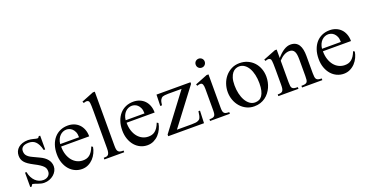

<svg xmlns="http://www.w3.org/2000/svg" viewBox="-35 -1336 3794 1992"><g transform="rotate(-20 1862.5 -340.5)"><path d="M354.5 -112.8Q354.5 -87.4 342.3 -64.2Q330.1 -41 309.6 -23.4Q289.1 -5.9 262 4.4Q234.9 14.6 205.1 14.6Q187 14.6 170.2 10.5Q153.3 6.3 137.9 1Q122.6 -4.4 109.1 -9.3Q95.7 -14.2 84.5 -15.6Q79.1 -15.6 74.7 -7.8Q70.3 0 67.4 6.3H51.3V-153.3H67.4Q73.7 -119.1 87.2 -93.5Q100.6 -67.9 118.9 -50.5Q137.2 -33.2 159.2 -24.4Q181.2 -15.6 205.1 -15.6Q223.1 -15.6 237.3 -21Q251.5 -26.4 261.2 -35.4Q271 -44.4 276.4 -56.4Q281.7 -68.4 281.7 -81.5Q282.2 -98.1 278.1 -112.1Q273.9 -126 261.7 -139.4Q249.5 -152.8 227.3 -167.7Q205.1 -182.6 168.5 -201.2Q132.8 -219.7 109.6 -235.8Q86.4 -252 73 -268.6Q59.6 -285.2 54.2 -302.7Q48.8 -320.3 48.8 -340.8Q48.8 -365.7 58.3 -387.5Q67.9 -409.2 86.4 -425.3Q105 -441.4 132.1 -450.7Q159.2 -460 194.3 -460Q209.5 -460 224.4 -457.3Q239.3 -454.6 252.4 -451.4Q265.6 -448.2 275.9 -445.6Q286.1 -442.9 292 -442.9Q298.8 -442.9 303.5 -445.6Q308.1 -448.2 314 -460H330.1V-307.6H314Q305.2 -343.8 293 -367.7Q280.8 -391.6 265.6 -405.8Q250.5 -419.9 232.2 -426Q213.9 -432.1 192.9 -432.1Q147.9 -432.1 127.2 -415.8Q106.4 -399.4 106 -373.5Q105.5 -360.4 108.2 -347.9Q110.8 -335.4 118.9 -324Q127 -312.5 141.4 -301.8Q155.8 -291 179.2 -280.3L251.5 -246.1Q302.2 -222.7 328.4 -189Q354.5 -155.3 354.5 -112.8Z M805.7 -163.6Q800.8 -130.9 785.6 -98.9Q770.5 -66.9 747.1 -41.7Q723.6 -16.6 691.9 -1Q660.2 14.6 621.6 14.6Q582 14.6 546.4 -1.7Q510.7 -18.1 484.1 -48.6Q457.5 -79.1 441.9 -122.3Q426.3 -165.5 426.3 -218.8Q426.3 -275.4 441.7 -320.3Q457 -365.2 484.6 -396.5Q512.2 -427.7 550.3 -444.3Q588.4 -460.9 633.8 -460.9Q670.9 -460.9 702.4 -448.5Q733.9 -436 756.8 -412.6Q779.8 -389.2 792.7 -355.5Q805.7 -321.8 805.7 -279.3H495.6Q495.6 -229.5 508.8 -189.9Q522 -150.4 544.4 -123Q566.9 -95.7 596.4 -81.3Q626 -66.9 658.7 -66.4Q680.7 -65.9 699.5 -71Q718.3 -76.2 734.4 -88.6Q750.5 -101.1 764.4 -121.8Q778.3 -142.6 790 -173.3ZM703.6 -306.6Q703.6 -343.8 692.9 -366.9Q682.1 -390.1 667 -403.3Q651.9 -416.5 635.3 -421.4Q618.7 -426.3 606.4 -426.3Q586.9 -426.3 568.1 -418.5Q549.3 -410.6 534.2 -395.5Q519 -380.4 508.8 -357.9Q498.5 -335.4 495.6 -306.6Z M871.6 0V-18.6Q894 -18.6 904.8 -21Q915.5 -23.4 923.3 -33.7Q926.3 -37.6 928.7 -42.7Q931.2 -47.9 933.1 -55.7Q935.1 -63.5 936 -74.5Q937 -85.4 937 -101.1V-506.8Q937 -544.9 936.3 -566.9Q935.5 -588.9 933.8 -600.6Q932.1 -612.3 929.7 -616.7Q927.2 -621.1 923.3 -624.5Q918.9 -627.4 914.1 -629.2Q909.2 -630.9 903.3 -630.9Q897.5 -630.9 889.6 -629.2Q881.8 -627.4 871.6 -623.5L862.8 -641.1L997.6 -694.8H1018.6V-101.1Q1018.6 -86.4 1019.3 -75.9Q1020 -65.4 1021.5 -57.9Q1022.9 -50.3 1025.4 -45.2Q1027.8 -40 1031.2 -35.6Q1034.7 -31.2 1039.1 -28.1Q1043.5 -24.9 1050 -22.7Q1056.6 -20.5 1066.7 -19.5Q1076.7 -18.6 1090.8 -18.6V0Z M1528.3 -163.6Q1523.4 -130.9 1508.3 -98.9Q1493.2 -66.9 1469.7 -41.7Q1446.3 -16.6 1414.6 -1Q1382.8 14.6 1344.2 14.6Q1304.7 14.6 1269 -1.7Q1233.4 -18.1 1206.8 -48.6Q1180.2 -79.1 1164.6 -122.3Q1148.9 -165.5 1148.9 -218.8Q1148.9 -275.4 1164.3 -320.3Q1179.7 -365.2 1207.3 -396.5Q1234.9 -427.7 1272.9 -444.3Q1311 -460.9 1356.4 -460.9Q1393.6 -460.9 1425 -448.5Q1456.5 -436 1479.5 -412.6Q1502.4 -389.2 1515.4 -355.5Q1528.3 -321.8 1528.3 -279.3H1218.3Q1218.3 -229.5 1231.4 -189.9Q1244.6 -150.4 1267.1 -123Q1289.6 -95.7 1319.1 -81.3Q1348.6 -66.9 1381.3 -66.4Q1403.3 -65.9 1422.1 -71Q1440.9 -76.2 1457 -88.6Q1473.1 -101.1 1487.1 -121.8Q1501 -142.6 1512.7 -173.3ZM1426.3 -306.6Q1426.3 -343.8 1415.5 -366.9Q1404.8 -390.1 1389.6 -403.3Q1374.5 -416.5 1357.9 -421.4Q1341.3 -426.3 1329.1 -426.3Q1309.6 -426.3 1290.8 -418.5Q1272 -410.6 1256.8 -395.5Q1241.7 -380.4 1231.4 -357.9Q1221.2 -335.4 1218.3 -306.6Z M1684.6 -32.7H1848.6Q1898.9 -32.7 1916.5 -41.5Q1924.8 -45.4 1931.2 -49.3Q1937.5 -53.2 1942.6 -62.3Q1947.8 -71.3 1952.1 -88.6Q1956.5 -106 1960 -136.7H1977.1L1971.7 0H1576.7V-18.6L1874.5 -414.1H1726.6Q1703.6 -414.1 1688.2 -411.9Q1672.9 -409.7 1664.1 -406.7Q1649.9 -400.4 1639.6 -381.8Q1629.4 -363.3 1625.5 -323.2H1606.4L1609.9 -447.3H1984.9V-429.2Z M2197.3 -599.6Q2197.3 -578.6 2183.3 -564Q2169.4 -549.3 2147.9 -549.3Q2126.5 -549.3 2112.3 -563.5Q2098.1 -577.6 2098.1 -599.6Q2098.1 -610.4 2102.1 -619.4Q2106 -628.4 2112.8 -634.8Q2119.6 -641.1 2128.7 -644.8Q2137.7 -648.4 2147.9 -648.4Q2158.2 -648.4 2167.2 -644.5Q2176.3 -640.6 2182.9 -634Q2189.5 -627.4 2193.4 -618.7Q2197.3 -609.9 2197.3 -599.6ZM2038.6 0V-18.6Q2059.6 -18.6 2073 -21.5Q2086.4 -24.4 2094 -32.5Q2101.6 -40.5 2104.2 -54.9Q2106.9 -69.3 2106.9 -91.8V-331.1Q2106.9 -363.3 2099.9 -379.9Q2092.8 -396.5 2073.2 -396.5Q2066.4 -396.5 2058.1 -394.5Q2049.8 -392.6 2038.6 -388.7L2032.2 -406.2L2167.5 -460H2188.5V-91.8Q2188.5 -69.3 2191.4 -54.9Q2194.3 -40.5 2201.9 -32.5Q2209.5 -24.4 2222.9 -21.5Q2236.3 -18.6 2257.3 -18.6V0Z M2745.1 -231.9Q2745.1 -203.1 2739 -173.6Q2732.9 -144 2720.7 -116.7Q2708.5 -89.4 2689.9 -65.4Q2671.4 -41.5 2647 -23.7Q2622.6 -5.9 2591.8 4.4Q2561 14.6 2524.4 14.6Q2477.5 14.6 2438.7 -4.4Q2399.9 -23.4 2371.8 -55.7Q2343.8 -87.9 2328.4 -130.4Q2313 -172.9 2313 -219.2Q2313 -264.6 2327.9 -307.9Q2342.8 -351.1 2370.8 -384.8Q2398.9 -418.5 2439 -439.2Q2479 -460 2529.3 -460Q2577.6 -460 2617.2 -442.4Q2656.7 -424.8 2685.3 -394Q2713.9 -363.3 2729.5 -321.5Q2745.1 -279.8 2745.1 -231.9ZM2653.8 -194.3Q2653.8 -244.1 2644 -287.1Q2634.3 -330.1 2616.2 -361.6Q2598.1 -393.1 2572.3 -411.1Q2546.4 -429.2 2514.2 -429.2Q2495.1 -429.2 2475.3 -420.9Q2455.6 -412.6 2439.5 -393.1Q2423.3 -373.5 2413.3 -341.1Q2403.3 -308.6 2403.3 -259.8Q2403.3 -211.9 2413.3 -168.5Q2423.3 -125 2441.9 -92.3Q2460.4 -59.6 2486.6 -40.3Q2512.7 -21 2544.9 -21Q2569.3 -21 2589.4 -30Q2609.4 -39.1 2623.5 -59.6Q2637.7 -80.1 2645.8 -113.3Q2653.8 -146.5 2653.8 -194.3Z M3054.2 0V-18.6Q3079.1 -18.6 3093.5 -21.7Q3107.9 -24.9 3115.5 -33.9Q3123 -43 3125 -59.1Q3127 -75.2 3127 -101.1V-283.7Q3127 -314 3123.5 -336.2Q3120.1 -358.4 3111.8 -372.6Q3103.5 -386.7 3090.3 -393.6Q3077.1 -400.4 3057.1 -400.4Q3028.8 -400.4 2999.8 -384.8Q2970.7 -369.1 2941.4 -336.9V-101.1Q2941.4 -74.7 2943.6 -58.6Q2945.8 -42.5 2953.6 -33.7Q2961.4 -24.9 2975.8 -21.7Q2990.2 -18.6 3014.6 -18.6V0H2792.5V-18.6Q2813.5 -18.6 2826.7 -21.7Q2839.8 -24.9 2847.2 -34.2Q2854.5 -43.5 2857.2 -59.6Q2859.9 -75.7 2859.9 -101.1V-267.6Q2859.9 -307.6 2858.9 -330.6Q2857.9 -353.5 2856.2 -365.7Q2854.5 -377.9 2851.8 -382.3Q2849.1 -386.7 2845.2 -389.6Q2829.1 -403.8 2792.5 -388.7L2784.7 -406.2L2921.4 -460H2941.4V-366.7Q3021 -460 3091.8 -460Q3124.5 -460 3147 -448Q3169.4 -436 3183.1 -414.1Q3196.8 -392.1 3202.9 -361.3Q3209 -330.6 3209 -293V-101.1Q3209 -76.2 3211.4 -60.1Q3213.9 -43.9 3221.2 -34.9Q3228.5 -25.9 3242.2 -22.2Q3255.9 -18.6 3278.3 -18.6V0Z M3696.3 -163.6Q3691.4 -130.9 3676.3 -98.9Q3661.1 -66.9 3637.7 -41.7Q3614.3 -16.6 3582.5 -1Q3550.8 14.6 3512.2 14.6Q3472.7 14.6 3437 -1.7Q3401.4 -18.1 3374.8 -48.6Q3348.1 -79.1 3332.5 -122.3Q3316.9 -165.5 3316.9 -218.8Q3316.9 -275.4 3332.3 -320.3Q3347.7 -365.2 3375.2 -396.5Q3402.8 -427.7 3440.9 -444.3Q3479 -460.9 3524.4 -460.9Q3561.5 -460.9 3593 -448.5Q3624.5 -436 3647.5 -412.6Q3670.4 -389.2 3683.3 -355.5Q3696.3 -321.8 3696.3 -279.3H3386.2Q3386.2 -229.5 3399.4 -189.9Q3412.6 -150.4 3435.1 -123Q3457.5 -95.7 3487.1 -81.3Q3516.6 -66.9 3549.3 -66.4Q3571.3 -65.9 3590.1 -71Q3608.9 -76.2 3625 -88.6Q3641.1 -101.1 3655 -121.8Q3668.9 -142.6 3680.7 -173.3ZM3594.2 -306.6Q3594.2 -343.8 3583.5 -366.9Q3572.8 -390.1 3557.6 -403.3Q3542.5 -416.5 3525.9 -421.4Q3509.3 -426.3 3497.1 -426.3Q3477.5 -426.3 3458.7 -418.5Q3439.9 -410.6 3424.8 -395.5Q3409.7 -380.4 3399.4 -357.9Q3389.2 -335.4 3386.2 -306.6Z"/></g></svg>

Font: Doulos SIL Compact
Style: Regular
Weight: 400
Designer: Walt Agee, Victor Gaultney, Peter Martin, Debbi Hosken
Foundry: SIL International
Version: Version 4.110; 2011; Maintenance release ; LnSpcTght